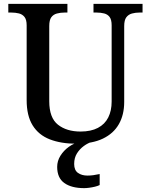

<svg xmlns="http://www.w3.org/2000/svg" viewBox="-20 -734 774 994"><path d="M375 10Q296 10 238 -12.5Q180 -35 149 -85Q118 -135 118 -216V-603Q118 -632 107 -646Q96 -660 78 -664.5Q60 -669 39 -669H23V-714H329V-669H314Q293 -669 274.5 -664Q256 -659 245.5 -644.5Q235 -630 235 -599V-210Q235 -124 280 -88.5Q325 -53 397 -53Q451 -53 487 -72Q523 -91 540.5 -126Q558 -161 558 -208V-603Q558 -632 547.5 -646Q537 -660 519 -664.5Q501 -669 480 -669H464V-714H718V-669H702Q681 -669 663 -664Q645 -659 634 -644.5Q623 -630 623 -599V-206Q623 -140 595.5 -91.5Q568 -43 513 -16.5Q458 10 375 10ZM416 240Q350 240 313 213.5Q276 187 276 130Q276 99 293 72Q310 45 336.5 26Q363 7 394 0H457Q436 6 414.5 21.5Q393 37 378.5 60Q364 83 364 115Q364 147 383.5 161Q403 175 433 175Q447 175 462.5 173Q478 171 496 167V224Q486 229 471.5 232.5Q457 236 442 238Q427 240 416 240Z"/></svg>

Font: Noto Serif Hebrew Medium
Style: Regular
Weight: 500
Version: Version 2.003